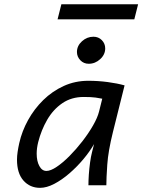

<svg xmlns="http://www.w3.org/2000/svg" viewBox="-20 -883 678 915"><path d="M486.8 0H401.4Q401.4 -22 403.3 -50.8Q405.3 -79.6 409.2 -108.2Q413.1 -136.7 418.5 -157.7L428.2 -196.3Q407.7 -160.6 377 -124Q346.2 -87.4 310.3 -56.4Q274.4 -25.4 238.3 -6.6Q202.1 12.2 170.9 12.2Q122.6 12.2 91.8 -22.5Q61 -57.1 61 -122.1Q61 -139.6 64 -159.4Q66.9 -179.2 71.8 -201.2Q84.5 -257.8 113.8 -310.8Q143.1 -363.8 186 -406Q229 -448.2 283.4 -473.1Q337.9 -498 400.9 -498Q448.2 -498 493.7 -491.9Q539.1 -485.8 573.7 -476.1L518.1 -253.4Q495.6 -163.1 491.2 -98.1Q486.8 -33.2 486.8 0ZM452.1 -351.6 467.3 -412.6Q456.1 -415 435.8 -418Q415.5 -420.9 378.9 -420.9Q320.3 -420.9 276.9 -391.1Q233.4 -361.3 205.1 -312.5Q176.8 -263.7 162.1 -206.1Q154.8 -176.8 154.8 -150.9Q154.8 -115.2 167.5 -91.8Q180.2 -68.4 201.2 -68.4Q221.2 -68.4 250.2 -87.9Q279.3 -107.4 311.3 -139.6Q343.3 -171.9 372.6 -209.7Q401.9 -247.6 423.3 -284.9Q444.8 -322.3 452.1 -351.6ZM346.7 -635.3Q346.7 -664.6 370.6 -686.3Q394.5 -708 425.3 -708Q449.2 -708 465.3 -691.7Q481.4 -675.3 481.4 -652.3Q481.4 -623 457.5 -601.1Q433.6 -579.1 402.8 -579.1Q378.9 -579.1 362.8 -595.9Q346.7 -612.8 346.7 -635.3ZM254.4 -791 272.5 -862.8H638.2L620.1 -791Z"/></svg>

Font: Andika
Style: Italic
Weight: 400
Italic angle: -14°
Designer: Victor Gaultney, Annie Olsen, Julie Remington, Don Collingsworth, Eric Hays, Becca Hirsbrunner
Foundry: SIL International
Version: Version 6.101